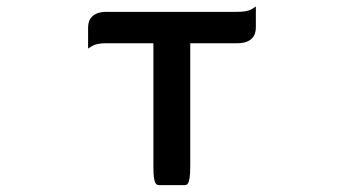

<svg xmlns="http://www.w3.org/2000/svg" viewBox="-20 -529 1040 580"><path d="M443.4 -398.4H301.8Q272.9 -398.4 259.3 -390.6L246.1 -382.3V-445.8Q246.1 -466.8 258.3 -479Q272.5 -493.2 301.8 -493.2H696.3Q726.1 -493.2 739.7 -501L752.9 -509.3V-445.8Q752.9 -424.8 740.7 -412.6Q726.6 -398.4 696.3 -398.4H554.7V-28.3Q554.7 -3.9 552.7 9.3L550.3 19.5Q548.8 24.4 545.9 27.3Q543 30.3 538.1 30.3H460Q455.1 30.3 452.1 27.3Q449.2 24.4 447.8 20Q446.3 15.6 444.8 5.9Q443.4 -3.9 443.4 -28.3Z"/></svg>

Font: YuPearl-SemiBold
Style: SemiBold
Weight: 600
Designer: Max Yao
Foundry: Max-Everyday
Version: Version 1.011; ttfautohint (v1.8.3)